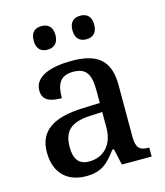

<svg xmlns="http://www.w3.org/2000/svg" viewBox="-113 -833 798 928"><g transform="rotate(-15 286.5 -368.5)"><path d="M376 -629C405 -629 430 -645 430 -688C430 -732 405 -747 376 -747C345 -747 321 -732 321 -688C321 -645 345 -629 376 -629ZM181 -629C211 -629 236 -645 236 -688C236 -732 211 -747 181 -747C151 -747 127 -732 127 -688C127 -645 151 -629 181 -629ZM204 10C285 10 316 -26 358 -81H366L384 0H533V-45H530C485 -45 468 -61 468 -117V-375C468 -501 405 -547 278 -547C175 -547 91 -519 91 -449C91 -402 123 -385 187 -385C187 -449 202 -494 272 -494C346 -494 358 -446 358 -373V-315L275 -312C123 -307 49 -257 49 -151C49 -41 115 10 204 10ZM236 -55C185 -55 162 -86 162 -146C162 -223 196 -263 300 -267L358 -270V-191C358 -108 310 -55 236 -55Z"/></g></svg>

Font: Noto Serif Devanagari Medium
Style: Regular
Weight: 500
Designer: Universal Thirst, Indian Type Foundry and the Monotype Design Team
Foundry: Monotype Imaging Inc.
Version: Version 2.004